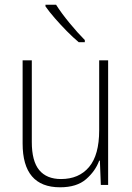

<svg xmlns="http://www.w3.org/2000/svg" viewBox="-20 -785 562 815"><path d="M439 -529V0H408L404 -103H401Q385 -59 345.5 -24.5Q306 10 235 10Q76 10 76 -176V-529H115V-182Q115 -101 146.5 -63Q178 -25 239 -25Q315 -25 358 -76Q401 -127 401 -232V-529ZM218 -765Q240 -730 275 -687.5Q310 -645 340 -615V-606H314Q290 -626 263.5 -653Q237 -680 213 -707.5Q189 -735 173 -758V-765Z"/></svg>

Font: Noto Sans Khmer SemiCondensed ExtraLight
Style: Regular
Weight: 200
Width: 4
Designer: Danh Hong and the Monotype Design Team
Foundry: Monotype Imaging Inc.
Version: Version 2.004; ttfautohint (v1.8.4.7-5d5b)